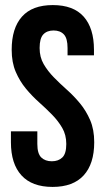

<svg xmlns="http://www.w3.org/2000/svg" viewBox="-20 -728 414 756"><path d="M26 -532Q26 -617 66.5 -662.5Q107 -708 188 -708Q269 -708 309.5 -662.5Q350 -617 350 -532V-510H246V-539Q246 -577 231.5 -592.5Q217 -608 191 -608Q165 -608 150.5 -592.5Q136 -577 136 -539Q136 -503 152 -475.5Q168 -448 192 -423.5Q216 -399 243.5 -374.5Q271 -350 295 -321Q319 -292 335 -255Q351 -218 351 -168Q351 -83 309.5 -37.5Q268 8 187 8Q106 8 64.5 -37.5Q23 -83 23 -168V-211H127V-161Q127 -123 142.5 -108Q158 -93 184 -93Q210 -93 225.5 -108Q241 -123 241 -161Q241 -197 225 -224.5Q209 -252 185 -276.5Q161 -301 133.5 -325.5Q106 -350 82 -379Q58 -408 42 -445Q26 -482 26 -532Z"/></svg>

Font: BebasNeueW03-Regular
Style: Regular
Weight: 400
Designer: Ryoichi Tsunekawa
Foundry: Ryoichi Tsunekawa
Version: Version 1.30